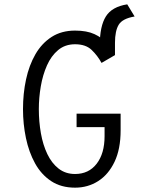

<svg xmlns="http://www.w3.org/2000/svg" viewBox="-20 -853 656 885"><path d="M440 -599V-646Q440 -732.5 468 -777.2Q496 -822 566.5 -833L600.5 -777Q544.5 -767.5 527.2 -739Q510 -710.5 510 -656V-599ZM326 12Q261.5 12 215.8 -18.2Q170 -48.5 141.5 -100.2Q113 -152 99.5 -216.8Q86 -281.5 86 -350Q86 -421.5 100 -486.8Q114 -552 143.2 -602.8Q172.5 -653.5 218 -682.8Q263.5 -712 326 -712Q380 -712 415.2 -695.8Q450.5 -679.5 472.8 -653.5Q495 -627.5 510 -599L448 -563Q429.5 -597 402.2 -623Q375 -649 326 -649Q280 -649 248 -622.2Q216 -595.5 196.5 -551.5Q177 -507.5 168 -454.8Q159 -402 159 -350Q159 -292.5 168.5 -238.8Q178 -185 198.2 -142.8Q218.5 -100.5 250.2 -75.8Q282 -51 326 -51Q389 -51 425.5 -98.2Q462 -145.5 462 -225V-267H333V-329H536V-252Q536 -166 508 -107.2Q480 -48.5 432.5 -18.2Q385 12 326 12Z"/></svg>

Font: Overpass Mono Light Light
Style: Regular
Weight: 300
Monospace: yes
Version: Version 4.000